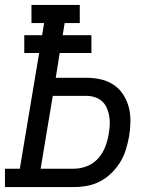

<svg xmlns="http://www.w3.org/2000/svg" viewBox="-30 -755 650 775"><path d="M-10 0V-74H50L128 -541H68V-613H140L148 -662H97V-735H292V-662H231L223 -613H339V-541H211L195 -441H319Q349 -441 377.5 -434.5Q406 -428 429 -412.5Q452 -397 467.5 -373Q483 -349 490 -321.5Q497 -294 496.5 -263.5Q496 -233 491 -204Q486 -177 478 -151Q470 -125 455.5 -101Q441 -77 420 -56.5Q399 -36 374 -23Q349 -10 322.5 -5Q296 0 269 0ZM134 -74H269Q295 -74 321.5 -84.5Q348 -95 366.5 -116Q385 -137 395 -163Q405 -189 409 -215Q412 -233 413 -251Q414 -269 411 -286Q408 -303 401.5 -318.5Q395 -334 382.5 -345.5Q370 -357 353.5 -362.5Q337 -368 319 -368H183Z"/></svg>

Font: Iosevka Slab Extended
Style: Italic
Weight: 400
Width: 7
Italic angle: -9°
Monospace: yes
Designer: Belleve Invis
Foundry: Belleve Invis
Version: Version 11.1.0; ttfautohint (v1.8.3)